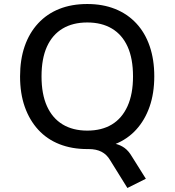

<svg xmlns="http://www.w3.org/2000/svg" viewBox="-20 -734 870 957"><path d="M615 203 528 63Q512 36 486 22.5Q460 9 422 9L497 -23Q531 -23 556 -17Q581 -11 601 3.5Q621 18 638 47L707 157ZM415 9Q338 9 276 -15.5Q214 -40 170.5 -87.5Q127 -135 103.5 -201.5Q80 -268 80 -353Q80 -437 103 -503.5Q126 -570 170 -617.5Q214 -665 275.5 -689.5Q337 -714 415 -714Q492 -714 553.5 -689.5Q615 -665 659 -618Q703 -571 726 -504Q749 -437 749 -354Q749 -269 725.5 -202Q702 -135 658.5 -87.5Q615 -40 553.5 -15.5Q492 9 415 9ZM415 -83Q487 -83 537.5 -113.5Q588 -144 615.5 -204.5Q643 -265 643 -353Q643 -442 616 -501.5Q589 -561 538 -591.5Q487 -622 415 -622Q343 -622 292 -591.5Q241 -561 214 -501.5Q187 -442 187 -353Q187 -265 214 -205Q241 -145 292 -114Q343 -83 415 -83Z"/></svg>

Font: Nunito Sans 12pt ExtraLight 6pt Medium
Style: Regular
Weight: 500
Version: Version 3.101;gftools[0.9.27]